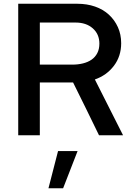

<svg xmlns="http://www.w3.org/2000/svg" viewBox="-20 -720 705 1022"><path d="M77 0ZM77 0V-700H392Q443 -700 486 -685Q529 -670 559.5 -642Q590 -614 607.5 -575.5Q625 -537 625 -490Q625 -421 586.5 -370Q548 -319 485 -297L635 0H507Q473 -71 438.5 -140.5Q404 -210 369 -281H192V0ZM382 -600H192V-376H365Q395 -376 421.5 -382.5Q448 -389 467.5 -402.5Q487 -416 498 -437.5Q509 -459 509 -488Q509 -538 474 -569Q439 -600 382 -600ZM289 84H393L316 282H238Z"/></svg>

Font: Rosa Sans Medium
Style: Regular
Weight: 500
Designer: Pentagram / MCKL
Foundry: Pentagram / MCKL
Version: Version 1.005;September 16, 2019;FontCreator 11.5.0.2425 64-